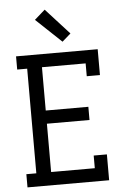

<svg xmlns="http://www.w3.org/2000/svg" viewBox="-63 -1027 727 1073"><g transform="rotate(-5 300.0 -490.5)"><path d="M47 0V-74H103V-661H47V-735H505V-590H431V-662H186V-419H425V-345H186V-74H431V-145H505V0ZM313 -794 170 -929 229 -981 361 -836Z"/></g></svg>

Font: Iosevka HT Extended
Style: Regular
Weight: 400
Width: 7
Monospace: yes
Designer: Belleve Invis
Foundry: Belleve Invis
Version: Version 32.3.0; ttfautohint (v1.8.4)